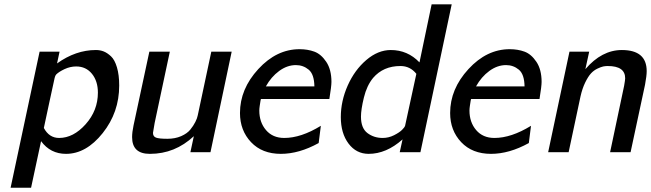

<svg xmlns="http://www.w3.org/2000/svg" viewBox="-20 -715 3058 902"><path d="M29.8 167 166 -472.2H259.8L248 -417Q335.9 -480 430.2 -480H431.2Q450.2 -480 467 -473.4Q483.9 -466.8 501.5 -450.4Q519 -434.1 529.5 -398.4Q540 -362.8 540 -313Q540 -187 462.4 -89.6Q384.8 7.8 290 7.8Q216.8 7.8 172.9 -51.8L126 167ZM186 -113.8Q210.9 -66.9 257.8 -66.9Q324.7 -66.9 382.3 -131.3Q439.9 -195.8 439.9 -279.8Q439.9 -334 411.9 -368.4Q383.8 -402.8 337.9 -402.8Q310.1 -402.8 283.4 -390.4Q256.8 -377.9 244.1 -365.2Q239.3 -360.4 236.6 -348.6Q233.9 -336.9 211.9 -234.9Q197.3 -163.6 186 -113.8Z M600.6 -70.8Q600.6 -93.8 607.4 -126L681.6 -472.2H777.8L706.5 -137.2Q698.7 -94.2 698.7 -90.8Q698.7 -73.7 713.1 -68.4Q727.5 -63 766.6 -63Q802.7 -63 831.1 -75.4Q859.4 -87.9 874 -106Q888.7 -124 897.7 -142.1Q906.7 -160.2 908.7 -171.9L911.6 -185.1L972.7 -472.2H1068.4L968.8 0H874.5L890.6 -75.2Q801.8 7.8 684.6 7.8Q684.1 7.8 683.6 7.8Q600.6 7.8 600.6 -70.8Z M1107.4 -184.1Q1107.4 -296.9 1193.4 -390.4Q1279.3 -483.9 1387.2 -483.9Q1425.3 -483.9 1456.8 -472.4Q1488.3 -460.9 1512.7 -424.6Q1537.1 -388.2 1537.1 -330.1Q1537.1 -310.1 1527.3 -250H1206.1Q1205.1 -249 1203.6 -240Q1202.1 -231 1200.2 -218Q1198.2 -205.1 1198.2 -195.8Q1198.2 -140.6 1229.7 -103.8Q1261.2 -66.9 1315.4 -66.9Q1394.5 -66.9 1487.3 -124L1477.1 -43Q1385.3 7.8 1299.3 7.8Q1211.4 7.8 1159.4 -47.1Q1107.4 -102.1 1107.4 -184.1ZM1229 -309.1H1457Q1456.1 -366.2 1430.2 -387.7Q1404.3 -409.2 1370.1 -409.2Q1329.1 -409.2 1291.5 -381.6Q1253.9 -354 1229 -309.1Z M1581.1 -165Q1581.1 -240.2 1613.5 -313.2Q1646 -386.2 1700.9 -433.1Q1755.9 -480 1815.9 -480Q1895 -480 1950.7 -421.9L2007.8 -694.8H2102.1L1955.1 0H1857.9L1871.1 -60.1Q1794.9 7.8 1711.9 7.8Q1653.8 7.8 1617.4 -40.5Q1581.1 -88.9 1581.1 -165ZM1675.8 -167Q1675.8 -112.8 1706.3 -89.8Q1736.8 -66.9 1777.8 -66.9Q1805.7 -66.9 1831.3 -79.8Q1856.9 -92.8 1868.9 -105Q1880.9 -117.2 1882.8 -123L1936 -368.2Q1906.7 -404.8 1861.8 -404.8Q1861.3 -404.8 1860.8 -404.8Q1780.8 -404.8 1732.9 -349.1Q1703.1 -313 1689.5 -256.6Q1675.8 -200.2 1675.8 -167Z M2094.7 -184.1Q2094.7 -296.9 2180.7 -390.4Q2266.6 -483.9 2374.5 -483.9Q2412.6 -483.9 2444.1 -472.4Q2475.6 -460.9 2500 -424.6Q2524.4 -388.2 2524.4 -330.1Q2524.4 -310.1 2514.6 -250H2193.4Q2192.4 -249 2190.9 -240Q2189.5 -231 2187.5 -218Q2185.5 -205.1 2185.5 -195.8Q2185.5 -140.6 2217 -103.8Q2248.5 -66.9 2302.7 -66.9Q2381.8 -66.9 2474.6 -124L2464.4 -43Q2372.6 7.8 2286.6 7.8Q2198.7 7.8 2146.7 -47.1Q2094.7 -102.1 2094.7 -184.1ZM2216.3 -309.1H2444.3Q2443.4 -366.2 2417.5 -387.7Q2391.6 -409.2 2357.4 -409.2Q2316.4 -409.2 2278.8 -381.6Q2241.2 -354 2216.3 -309.1Z M2555.2 0 2655.3 -472.2H2748L2730 -390.1Q2807.1 -480 2901.4 -480Q3018.1 -480 3018.1 -380.9Q3018.1 -358.9 3010.3 -316.9L2942.4 0H2846.2L2912.1 -312Q2917 -339.8 2917 -347.2Q2917 -404.8 2835.4 -404.8Q2835 -404.8 2834 -404.8Q2824.2 -404.8 2814.2 -402.8Q2804.2 -400.9 2787.1 -392.8Q2770 -384.8 2756.6 -370.4Q2743.2 -356 2729.2 -327.4Q2715.3 -298.8 2707 -261.2L2651.4 0Z"/></svg>

Font: CMU Bright
Style: SemiBoldOblique
Weight: 600
Italic angle: -12°
Version: Version 0.7.0